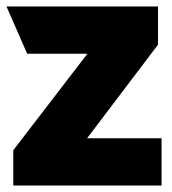

<svg xmlns="http://www.w3.org/2000/svg" viewBox="-29 -573 532 593"><path d="M470 0V-146H240L459 -435V-553H-9L55 -407H241L12 -109V0Z"/></svg>

Font: Frost ExtraBold
Style: Regular
Weight: 800
Designer: Lee Frost
Foundry: Lee Frost for Ice Communication Norge AS
Version: Version 2.011;hotconv 1.0.107;makeotfexe 2.5.65593